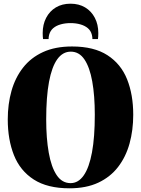

<svg xmlns="http://www.w3.org/2000/svg" viewBox="-20 -1006 763 1039"><path d="M356 13Q236.5 13 162.8 -34.5Q89 -82 55.5 -166.2Q22 -250.5 22 -359.5Q22 -442.5 42.2 -514.2Q62.5 -586 104.8 -640Q147 -694 212.8 -724.2Q278.5 -754.5 370 -754.5Q488.5 -754.5 561.5 -707.2Q634.5 -660 667.8 -576.8Q701 -493.5 701 -385Q701 -301.5 681 -229.2Q661 -157 619 -102.5Q577 -48 511.8 -17.5Q446.5 13 356 13ZM362 -15Q404 -15 433.2 -57Q462.5 -99 477.8 -181.5Q493 -264 493 -385Q493 -488.5 479.2 -565.2Q465.5 -642 437 -684.2Q408.5 -726.5 363 -726.5Q319.5 -726.5 290 -685.5Q260.5 -644.5 245.2 -563Q230 -481.5 230 -359.5Q230 -257.5 243.8 -179.8Q257.5 -102 286.5 -58.5Q315.5 -15 362 -15ZM361.5 -986Q407 -986 440.8 -965.8Q474.5 -945.5 493.2 -909.5Q512 -873.5 512 -827Q512 -816 511.5 -809.2Q511 -802.5 510 -794.5H480Q480 -799.5 479.5 -805.2Q479 -811 477 -818Q471.5 -840 455 -853.8Q438.5 -867.5 414.5 -874.2Q390.5 -881 361.5 -881Q333 -881 308.8 -874.2Q284.5 -867.5 268.2 -853.8Q252 -840 246 -818Q244 -811 243.5 -805.2Q243 -799.5 243 -794.5H213Q212 -802.5 211.5 -809.2Q211 -816 211 -827Q211 -873.5 229.8 -909.5Q248.5 -945.5 282.2 -965.8Q316 -986 361.5 -986Z"/></svg>

Font: Merriweather 144pt Black
Style: Regular
Weight: 900
Version: Version 2.100